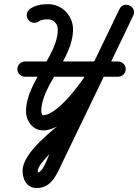

<svg xmlns="http://www.w3.org/2000/svg" viewBox="-20 -605 680 946"><path d="M103 -227C103 -227 103 -227 103 -227C256 -227 409 -227 562 -227C582.7 -227 599.5 -243.8 599.5 -264.5C599.5 -285.2 582.7 -302 562 -302C562 -302 562 -302 562 -302C409 -302 256 -302 103 -302C82.3 -302 65.5 -285.2 65.5 -264.5C65.5 -243.8 82.3 -227 103 -227ZM172.5 -500.7C172.5 -500.7 172.5 -500.7 172.5 -500.7C182.4 -508.5 204 -509.7 215.9 -509.7C243.9 -509.7 264.8 -487.7 264.8 -460C264.8 -328.4 108.3 -202.6 108.3 -56.4C108.3 -9.1 141.5 37.5 192 37.5C315.5 37.5 471.3 -184.4 519.9 -285.6C558.7 -366.2 597.4 -446.9 636.2 -527.5C647 -550.1 635.6 -569.4 618.7 -577.6C601.8 -585.7 579.5 -582.6 568.6 -560.1C452.3 -319 336.1 -77.8 219.8 163.3C208.1 187.4 190.1 246.3 161.2 246.4C161.2 246.4 161.2 246.4 161.2 246.4C161.2 246.4 161.2 246.4 161.2 246.4C160.8 246.4 160.9 246.3 161.2 246.4C163.9 247 166.6 248.8 168.1 251.2C169.1 252.8 167.1 247.6 166.8 245.7C166.4 242.5 166.2 239.2 166.2 236C166.2 192.1 324.6 63.3 360.6 34.2C376.7 21.1 379.2 -2.5 366.2 -18.6C353.1 -34.7 329.5 -37.2 313.4 -24.2C313.4 -24.2 313.4 -24.2 313.4 -24.2C248.5 28.3 91.2 145.5 91.2 236C91.2 279.5 111.7 321.4 161.2 321.4C161.2 321.4 161.2 321.4 161.3 321.4C161.3 321.4 161.3 321.4 161.3 321.4C235.4 321.2 260.6 251.3 287.3 195.8C403.6 -45.3 519.9 -286.4 636.2 -527.5C647 -550 635.5 -569.4 618.6 -577.5C601.7 -585.7 579.4 -582.5 568.6 -560C529.8 -479.4 491.1 -398.7 452.3 -318.1C419 -248.8 274.8 -37.5 192 -37.5C186.1 -37.5 183.3 -52.4 183.3 -56.4C183.3 -187.5 339.8 -313.4 339.8 -460C339.8 -528.9 285.1 -584.7 215.9 -584.7C185.7 -584.7 150.3 -578.7 126 -559.5C109.8 -546.7 107 -523.1 119.8 -506.9C132.6 -490.6 156.2 -487.8 172.5 -500.7Z"/></svg>

Font: FRB American Cursive Extrabold
Style: Bold Italic
Weight: 800
Italic angle: -25°
Version: Version 2.0;Modular Font Editor K font №1